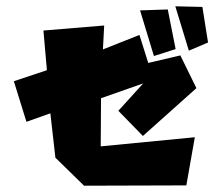

<svg xmlns="http://www.w3.org/2000/svg" viewBox="-20 -630 706 610"><path d="M537 -610 580 -469 641 -495 623 -608ZM425 -597 469 -452 538 -474 513 -600ZM604 -350 434 -198 356 -278 435 -365 301 -318 300 -165 599 -194 572 -41 247 -40 156 -129 140 -270 64 -243 24 -372 129 -407 118 -533 311 -549 307 -473 423 -519 451 -430 553 -454Z"/></svg>

Font: Super Mario
Style: Regular
Weight: 400
Version: Version 1.0